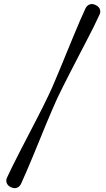

<svg xmlns="http://www.w3.org/2000/svg" viewBox="-20 -790 534 965"><path d="M268.5 -297.5Q257 -272 242.2 -238Q227.5 -204 211.2 -164.8Q195 -125.5 178.2 -84.2Q161.5 -43 144.8 -3Q128 37 113 72.2Q98 107.5 85.5 134.5Q78 149 64.8 153.8Q51.5 158.5 35 151Q19 143.5 13.8 130Q8.5 116.5 15.5 102Q28 75 45 40.8Q62 6.5 81.8 -32Q101.5 -70.5 122.2 -110Q143 -149.5 162.2 -187.2Q181.5 -225 198.2 -258.2Q215 -291.5 226.5 -316.5Q238.5 -341.5 253 -375.8Q267.5 -410 283.8 -449.2Q300 -488.5 317 -530Q334 -571.5 350.5 -611.2Q367 -651 382.2 -686.5Q397.5 -722 410 -748.5Q417.5 -763 430.8 -767.8Q444 -772.5 460 -765Q476.5 -757.5 481.8 -744Q487 -730.5 480 -716Q468 -689.5 450.8 -655Q433.5 -620.5 413.5 -582Q393.5 -543.5 373 -504Q352.5 -464.5 333 -426.5Q313.5 -388.5 297 -355.5Q280.5 -322.5 268.5 -297.5Z"/></svg>

Font: Fraunces 12pt
Style: Regular
Weight: 400
Version: Version 1.000;[b76b70a41]